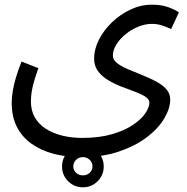

<svg xmlns="http://www.w3.org/2000/svg" viewBox="-20 -439 800 820"><path d="M334 361Q297 361 271 335Q245 309 245 272Q245 235 271 209Q297 183 334 183Q371 183 397 209Q423 235 423 272Q423 309 397 335Q371 361 334 361ZM334 310Q351 310 363 299Q375 288 375 272Q375 255 363 243.5Q351 232 334 232Q317 232 305 243.5Q293 255 293 272Q293 288 305 299Q317 310 334 310ZM30 1Q30 -23 34.5 -50.5Q39 -78 48.5 -109.5Q58 -141 72 -176L144 -148Q134 -120 126.5 -95Q119 -70 115.5 -48Q112 -26 112 -6Q112 33 128.5 62Q145 91 175 110.5Q205 130 245 140Q285 150 331 150Q403 150 457 134.5Q511 119 547 95Q583 71 600.5 45Q618 19 618 -1Q618 -15 601 -26Q584 -37 557 -47Q530 -57 500 -68.5Q470 -80 443 -96Q416 -112 399 -134.5Q382 -157 382 -188Q382 -229 402.5 -269.5Q423 -310 458.5 -344Q494 -378 538 -398.5Q582 -419 629 -419Q671 -419 701 -407.5Q731 -396 744 -386L711 -315Q694 -323 673 -330Q652 -337 629 -337Q600 -337 570.5 -325Q541 -313 516.5 -293Q492 -273 477 -249Q462 -225 462 -201Q462 -184 479.5 -170Q497 -156 525 -144Q553 -132 584.5 -119.5Q616 -107 644 -92.5Q672 -78 689.5 -59Q707 -40 707 -14Q707 23 682 66Q657 109 608 146.5Q559 184 488.5 208Q418 232 326 232Q263 232 209.5 218Q156 204 115.5 175.5Q75 147 52.5 103.5Q30 60 30 1Z"/></svg>

Font: Farlight84_Sys_V01
Style: Regular
Weight: 400
Designer: Ryoko NISHIZUKA  (kana, bopomofo & ideographs); Paul D. Hunt (Latin, Greek & Cyrillic); Sandoll Communications , Soo-you
Foundry: Adobe
Version: Version 2.004;October 29, 2024;FontCreator 14.0.0.2814 64-bi